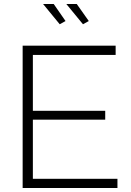

<svg xmlns="http://www.w3.org/2000/svg" viewBox="-20 -938 652 958"><path d="M566 -46V0H93V-710H557V-664H144V-385H505V-341H144V-46ZM311 -918H363L423 -833L394 -817ZM195 -918H248L307 -833L278 -817Z"/></svg>

Font: Raleway Thin Light
Style: Regular
Weight: 300
Version: Version 4.026